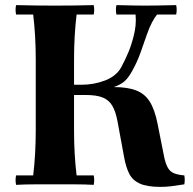

<svg xmlns="http://www.w3.org/2000/svg" viewBox="-20 -722 754 752"><path d="M43 2Q39 -17 43 -35H110Q115 -76 117.5 -120.5Q120 -165 120 -210V-490Q120 -535 117.5 -579.5Q115 -624 110 -665H43Q39 -684 43 -702Q78 -701 119.5 -700.5Q161 -700 195 -700Q230 -700 271.5 -700.5Q313 -701 347 -702Q351 -684 347 -665H280Q275 -624 272.5 -579.5Q270 -535 270 -490V-210Q270 -165 272.5 -120.5Q275 -76 280 -35H347Q351 -17 347 2Q313 0 271.5 0Q230 0 195 0Q161 0 119.5 0Q78 0 43 2ZM609 10Q556 10 527.5 -3Q499 -16 486 -42Q473 -68 466 -107L440 -248Q433 -285 420 -307.5Q407 -330 382.5 -340Q358 -350 315 -350H236V-390H298Q348 -390 392 -407Q436 -424 455 -459Q470 -487 482.5 -516.5Q495 -546 504 -583Q509 -602 511 -622.5Q513 -643 511 -665H436Q432 -684 436 -702Q478 -701 503.5 -700.5Q529 -700 548 -700Q568 -700 598 -700.5Q628 -701 670 -702Q674 -684 670 -665H595Q586 -654 575.5 -634.5Q565 -615 555 -586Q545 -558 531.5 -519Q518 -480 496 -441Q478 -409 459 -397Q440 -385 425 -381Q479 -381 513 -368Q547 -355 566.5 -324Q586 -293 597 -238L623 -107Q629 -79 638 -64Q647 -49 662.5 -43Q678 -37 702 -35Q705 -18 702 0Q671 5 650 7.5Q629 10 609 10Z"/></svg>

Font: Poltawski Nowy
Style: Bold
Weight: 700
Designer: Adam Pótawski, Mateusz Machalski, Borys Kosmynka, Ania Wieluska
Foundry: Capitalics.wtf
Version: Version 1.001;gftools[0.9.25]